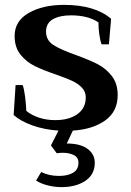

<svg xmlns="http://www.w3.org/2000/svg" viewBox="-20 -527 537 788"><path d="M279 9 254 62Q310 62 339.5 84Q369 106 369 141Q369 189 330.5 215Q292 241 232 241Q205 241 176.5 234Q148 227 128 214L149 179Q181 195 222 195Q258 195 280 182Q302 169 302 141Q302 119 283 109.5Q264 100 237 100Q227 100 213 102L189 70L220 9Q161 5 112.5 -12.5Q64 -30 36 -55L44 -178H73Q79 -162 83 -130Q87 -98 88 -72Q108 -55 139 -44.5Q170 -34 207 -34Q263 -34 297.5 -58.5Q332 -83 332 -127Q332 -151 316 -167.5Q300 -184 276.5 -195Q253 -206 210 -221Q157 -239 122.5 -256Q88 -273 64 -303Q40 -333 40 -379Q40 -441 98 -474Q156 -507 243 -507Q369 -507 436 -450L427 -345H397Q391 -361 387.5 -386Q384 -411 384 -435Q342 -464 271 -464Q225 -464 197 -448Q169 -432 169 -397Q169 -362 199 -342.5Q229 -323 292 -301Q347 -281 381 -263.5Q415 -246 439 -215Q463 -184 463 -137Q463 -69 411.5 -32.5Q360 4 279 9Z"/></svg>

Font: Trirong SemiBold
Style: Regular
Weight: 600
Designer: Katatrad Team
Foundry: CadsonDemak
Version: Version 1.000